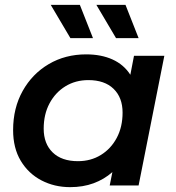

<svg xmlns="http://www.w3.org/2000/svg" viewBox="-20 -764 726 791"><path d="M269 7Q204 7 150.5 -21Q97 -49 65.5 -101.5Q34 -154 34 -228Q34 -319 73.5 -389.5Q113 -460 181 -500Q249 -540 335 -540Q397 -540 443.5 -519Q490 -498 517 -456L532 -534H657L551 0H432L443 -55Q409 -25 365.5 -9Q322 7 269 7ZM301 -100Q354 -100 395.5 -125.5Q437 -151 461 -196Q485 -241 485 -300Q485 -362 448 -398Q411 -434 344 -434Q291 -434 249.5 -408.5Q208 -383 184 -338Q160 -293 160 -234Q160 -172 197 -136Q234 -100 301 -100ZM270 -607 189 -744H309L363 -607ZM458 -607 377 -744H497L551 -607Z"/></svg>

Font: Montserrat SemiBold
Style: Italic
Weight: 600
Italic angle: -11.3°
Designer: Julieta Ulanovsky
Foundry: Julieta Ulanovsky
Version: Version 9.000; ttfautohint (v1.8.4.7-5d5b)